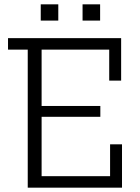

<svg xmlns="http://www.w3.org/2000/svg" viewBox="-20 -866 646 886"><path d="M484 -494V-637H172V-377H443V-327H172V-53H488V-200H543V0H108V-637H17V-690H539V-494ZM168 -771V-846H249V-771ZM361 -771V-846H442V-771Z"/></svg>

Font: Mozilla Headline ExtraLight
Style: Regular
Weight: 200
Designer: Studio DRAMA
Foundry: Studio DRAMA
Version: Version 1.000